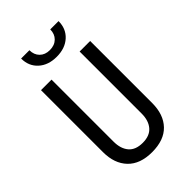

<svg xmlns="http://www.w3.org/2000/svg" viewBox="-280 -1050 1160 1160"><g transform="rotate(-45 300.0 -470.0)"><path d="M300 10Q198 10 144 -46.5Q90 -103 90 -200V-730H180V-200Q180 -140 209.5 -105Q239 -70 300 -70Q360 -70 390 -105Q420 -140 420 -200V-730H510V-200Q510 -102 456.5 -46Q403 10 300 10ZM300 -805Q228 -805 184 -845Q140 -885 140 -950H211Q211 -911 235 -887Q259 -863 299 -863Q340 -863 364.5 -887Q389 -911 389 -950H460Q460 -885 416 -845Q372 -805 300 -805Z"/></g></svg>

Font: NKDuy Mono
Style: Regular
Weight: 400
Monospace: yes
Designer: NKDuy
Foundry: NKDuy
Version: Version 2.251; ttfautohint (v1.8.4.7-5d5b)